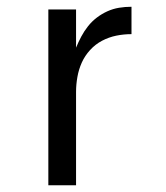

<svg xmlns="http://www.w3.org/2000/svg" viewBox="-20 -548 490 568"><path d="M123 0V-520H205V-407Q212 -424 220.5 -440Q229 -456 240.5 -470.5Q252 -485 266.5 -496Q281 -507 297.5 -514.5Q314 -522 332 -525Q350 -528 369 -528V-447Q346 -447 324 -442.5Q302 -438 282 -427.5Q262 -417 246.5 -400Q231 -383 222 -363Q213 -343 209 -320.5Q205 -298 205 -276V0Z"/></svg>

Font: Iosevka Aile
Style: Regular
Weight: 400
Designer: Belleve Invis
Foundry: Belleve Invis
Version: Version 28.0.1; ttfautohint (v1.8.4)